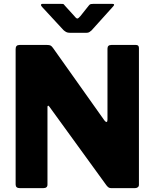

<svg xmlns="http://www.w3.org/2000/svg" viewBox="-20 -975 800 995"><path d="M685 -742Q700 -742 700 -726V-17Q700 -9 694 -4.5Q688 0 679 0H558Q551 0 545.5 -2Q540 -4 532 -14L236 -422Q232 -428 229 -427Q226 -426 226 -421V-20Q227 0 204 0H83Q61 0 61 -19V-721Q61 -742 81 -742H224Q236 -742 242 -739Q248 -736 255 -726L521 -351Q528 -342 532.5 -343Q537 -344 537 -355V-723Q537 -742 557 -742ZM440 -946Q445 -953 451 -954Q457 -955 465 -955H562Q580 -955 563 -938L454 -817Q449 -813 443.5 -809Q438 -805 428 -805H343Q330 -805 323 -809Q316 -813 309 -819L199 -938Q192 -945 192.5 -950Q193 -955 201 -955H292Q301 -955 306 -954.5Q311 -954 316 -946L365 -892Q376 -878 381.5 -879Q387 -880 397 -892Z"/></svg>

Font: Libre Franklin ExtraBold
Style: Regular
Weight: 800
Designer: Pablo Impallari, Rodrigo Fuenzalida, Nhung Nguyen
Foundry: Impallari Type
Version: Version 3.000